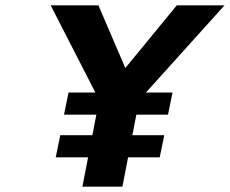

<svg xmlns="http://www.w3.org/2000/svg" viewBox="-20 -700 862 720"><path d="M220 -270 237 -353H627L610 -270ZM189 -110 206 -193H596L579 -110ZM289 0 352 -325 170 -680H349L450 -445L643 -680H822L502 -325L439 0Z"/></svg>

Font: Teachers
Style: Italic
Weight: 400
Italic angle: -11°
Designer: Alfredo Marco Pradil, Chank Diesel
Version: Version 1.001